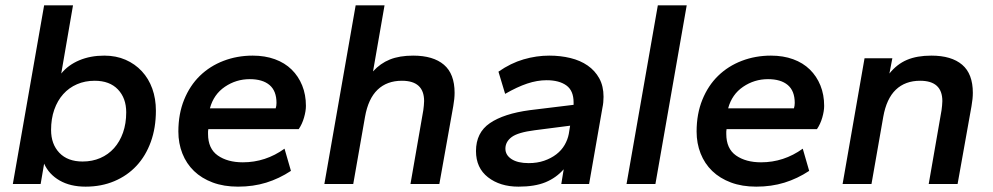

<svg xmlns="http://www.w3.org/2000/svg" viewBox="-20 -688 3713 718"><path d="M300 10Q243 10 203 -13Q163 -36 145 -76L132 0H28L145 -668H253L209 -413Q235 -445 276.5 -462.5Q318 -480 370 -480Q414 -480 449.5 -464.5Q485 -449 510.5 -421.5Q536 -394 549.5 -356.5Q563 -319 563 -274Q563 -210 544 -157.5Q525 -105 490.5 -68Q456 -31 407.5 -10.5Q359 10 300 10ZM289 -84Q325 -84 355 -97Q385 -110 406.5 -134Q428 -158 440 -192Q452 -226 452 -268Q452 -321 421 -353.5Q390 -386 334 -386Q298 -386 268 -373Q238 -360 216.5 -336Q195 -312 183 -278Q171 -244 171 -202Q171 -149 202 -116.5Q233 -84 289 -84Z M870 10Q817 10 775.5 -5.5Q734 -21 705.5 -48.5Q677 -76 662 -114Q647 -152 647 -196Q647 -262 668.5 -315Q690 -368 727.5 -404.5Q765 -441 816 -460.5Q867 -480 925 -480Q971 -480 1008 -466.5Q1045 -453 1070.5 -428Q1096 -403 1110 -368.5Q1124 -334 1124 -292Q1124 -273 1117 -248.5Q1110 -224 1097 -205H759Q758 -200 758 -196Q758 -192 758 -187Q758 -132 794.5 -106.5Q831 -81 888 -81Q973 -81 1044 -132L1068 -49Q1024 -20 975.5 -5Q927 10 870 10ZM914 -392Q863 -392 821 -363.5Q779 -335 765 -283H1011Q1014 -292 1014 -303Q1014 -348 988 -370Q962 -392 914 -392Z M1515 0 1563 -276Q1564 -285 1565 -293.5Q1566 -302 1566 -310Q1566 -386 1483 -386Q1427 -386 1392 -352.5Q1357 -319 1345 -251L1301 0H1193L1310 -668H1418L1375 -421Q1402 -451 1438 -465.5Q1474 -480 1525 -480Q1600 -480 1640 -446Q1680 -412 1680 -341Q1680 -319 1675 -291L1623 0Z M1919 10Q1850 10 1805 -25Q1760 -60 1760 -123Q1760 -192 1812 -227.5Q1864 -263 1961 -276L2125 -296V-305Q2125 -349 2098 -368.5Q2071 -388 2024 -388Q1989 -388 1951.5 -375.5Q1914 -363 1869 -337L1844 -420Q1890 -452 1938 -466Q1986 -480 2034 -480Q2076 -480 2113 -471Q2150 -462 2177.5 -443Q2205 -424 2221 -395Q2237 -366 2237 -326Q2237 -316 2236 -305.5Q2235 -295 2233 -286L2183 0H2079L2088 -55Q2060 -23 2020 -6.5Q1980 10 1919 10ZM1957 -78Q1989 -78 2015 -87Q2041 -96 2060.5 -111Q2080 -126 2091.5 -146Q2103 -166 2107 -187L2112 -218L1980 -201Q1917 -193 1893.5 -175.5Q1870 -158 1870 -132Q1870 -108 1893 -93Q1916 -78 1957 -78Z M2323 0 2440 -668H2548L2431 0Z M2808 10Q2755 10 2713.5 -5.5Q2672 -21 2643.5 -48.5Q2615 -76 2600 -114Q2585 -152 2585 -196Q2585 -262 2606.5 -315Q2628 -368 2665.5 -404.5Q2703 -441 2754 -460.5Q2805 -480 2863 -480Q2909 -480 2946 -466.5Q2983 -453 3008.5 -428Q3034 -403 3048 -368.5Q3062 -334 3062 -292Q3062 -273 3055 -248.5Q3048 -224 3035 -205H2697Q2696 -200 2696 -196Q2696 -192 2696 -187Q2696 -132 2732.5 -106.5Q2769 -81 2826 -81Q2911 -81 2982 -132L3006 -49Q2962 -20 2913.5 -5Q2865 10 2808 10ZM2852 -392Q2801 -392 2759 -363.5Q2717 -335 2703 -283H2949Q2952 -292 2952 -303Q2952 -348 2926 -370Q2900 -392 2852 -392Z M3453 0 3501 -276Q3502 -285 3503 -293.5Q3504 -302 3504 -310Q3504 -386 3421 -386Q3365 -386 3330 -352.5Q3295 -319 3283 -251L3239 0H3131L3213 -470H3317L3306 -413Q3334 -448 3371.5 -464Q3409 -480 3463 -480Q3538 -480 3578 -446Q3618 -412 3618 -341Q3618 -319 3613 -291L3561 0Z"/></svg>

Font: Celebes SemiBold
Style: Italic
Weight: 600
Italic angle: -10°
Designer: Anugrah Pasau
Foundry: Lafontype
Version: Version 1.000; ttfautohint (v1.8.4)